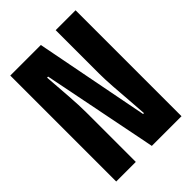

<svg xmlns="http://www.w3.org/2000/svg" viewBox="-207 -814 915 915"><g transform="rotate(-45 250.0 -357.0)"><path d="M162 0V-332Q162 -381 157 -448.5Q152 -516 147 -583H154L270 0H470V-714H336V-420Q336 -385 339.5 -332.5Q343 -280 347.5 -226.5Q352 -173 354 -137H348L236 -714H30V0Z"/></g></svg>

Font: Noto Sans Mono UI Condensed ExtraBold
Style: Regular
Weight: 800
Width: 3
Designer: Monotype Design team
Foundry: Monotype Imaging Inc.
Version: 1.000